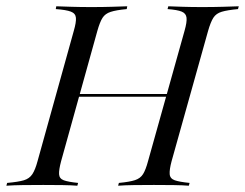

<svg xmlns="http://www.w3.org/2000/svg" viewBox="-38 -591 780 611"><path d="M337.9 0 340.3 -8.9Q374.2 -12.1 391.5 -17.7Q408.9 -23.4 417.3 -37.1Q425.8 -50.8 433.1 -78.2L549.2 -492.7Q557.3 -521 555.6 -534.7Q554 -548.4 540.3 -554Q526.6 -559.7 495.2 -562.1L497.6 -571Q516.1 -570.2 544 -569.4Q571.8 -568.5 604.8 -568.5Q641.1 -568.5 671 -569.4Q700.8 -570.2 721.8 -571L719.4 -562.1Q685.5 -558.9 667.7 -553.6Q650 -548.4 641.1 -534.7Q632.3 -521 624.2 -492.7L508.1 -78.2Q500.8 -50.8 502 -36.7Q503.2 -22.6 518.1 -17.3Q533.1 -12.1 565.3 -8.9L562.9 0Q543.5 -1.6 514.9 -2Q486.3 -2.4 451.6 -2.4Q416.9 -2.4 387.9 -2Q358.9 -1.6 337.9 0ZM-17.7 0 -15.3 -8.9Q20.2 -12.1 37.9 -17.3Q55.6 -22.6 64.9 -36.7Q74.2 -50.8 81.5 -78.2L196.8 -492.7Q204.8 -520.2 203.6 -534.3Q202.4 -548.4 187.5 -554Q172.6 -559.7 139.5 -562.1L141.1 -571Q161.3 -570.2 189.9 -569.4Q218.5 -568.5 253.2 -568.5Q287.9 -568.5 317.3 -569.4Q346.8 -570.2 366.9 -571L365.3 -562.1Q331.5 -558.9 314.1 -553.2Q296.8 -547.6 288.3 -534.3Q279.8 -521 271.8 -492.7L156.5 -78.2Q149.2 -50.8 150 -36.7Q150.8 -22.6 164.9 -17.3Q179 -12.1 210.5 -8.9L208.1 0Q188.7 -1.6 160.9 -2Q133.1 -2.4 100 -2.4Q63.7 -2.4 33.9 -2Q4 -1.6 -17.7 0ZM193.5 -283.1 196 -291.9H506.5L503.2 -283.1Z"/></svg>

Font: Playfair 144pt Light
Style: Italic
Weight: 300
Italic angle: -15.6°
Designer: Claus Eggers Sørensen
Foundry: Claus Eggers Sørensen
Version: Version 2.001;gftools[0.9.30]